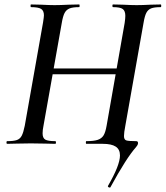

<svg xmlns="http://www.w3.org/2000/svg" viewBox="-20 -645 743 861"><path d="M472 196Q469 196 466 194Q463 192 464 189Q518 96 518 52Q518 25 499 12.5Q480 0 441 0H367Q365 0 365 -6Q365 -12 367 -12Q401 -12 418.5 -18Q436 -24 444.5 -38Q453 -52 458 -81L539 -542Q542 -562 542 -574Q542 -596 530.5 -604.5Q519 -613 487 -613Q484 -613 484 -619Q484 -625 487 -625L531 -624Q569 -622 593 -622Q618 -622 656 -624L701 -625Q703 -625 703 -619Q703 -613 701 -613Q672 -613 658 -607.5Q644 -602 636.5 -588Q629 -574 624 -544L542 -81Q536 -50 536 -35Q536 -19 546 -15.5Q556 -12 591 -12Q599 -12 599 -3Q599 2 595 8Q591 14 589 16Q547 63 475 195Q475 196 472 196ZM12 -12Q41 -12 55.5 -17Q70 -22 77.5 -36.5Q85 -51 91 -81L173 -544Q177 -570 177 -576Q177 -597 164.5 -605Q152 -613 119 -613Q117 -613 117 -619Q117 -625 119 -625L164 -624Q202 -622 225 -622Q249 -622 289 -624L335 -625Q337 -625 337 -619Q337 -613 335 -613Q306 -613 291.5 -607Q277 -601 269.5 -586.5Q262 -572 257 -542L175 -81Q171 -62 171 -47Q171 -26 183 -19Q195 -12 228 -12Q231 -12 231 -6Q231 0 228 0Q200 0 184 -1L118 -2L56 -1Q40 0 12 0Q9 0 9 -6Q9 -12 12 -12ZM166 -338H549L546 -312H163Z"/></svg>

Font: Cormorant Infant SemiBold
Style: Italic
Weight: 600
Italic angle: -10°
Designer: Christian Thalmann (Catharsis Fonts)
Foundry: Catharsis Fonts
Version: Version 4.000